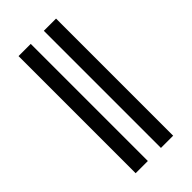

<svg xmlns="http://www.w3.org/2000/svg" viewBox="-283 -810 1085 1085"><g transform="rotate(-45 259.0 -268.0)"><path d="M108.9 199.7V-736.3H206.5V199.7ZM311 199.7V-736.3H408.7V199.7Z"/></g></svg>

Font: Monda Medium
Style: Regular
Weight: 500
Designer: Vernon Adams
Foundry: Vernon Adams
Version: Version 2.200